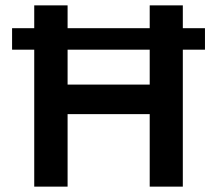

<svg xmlns="http://www.w3.org/2000/svg" viewBox="-20 -695 808 715"><path d="M107.5 0V-510H25V-590H107.5V-675H231.7V-590H537.5V-675H660.8V-590H743.3V-510H660.8V0H537.5V-270H231.7V0ZM231.7 -380H537.5V-510H231.7Z"/></svg>

Font: Funnel Sans SemiBold
Style: Regular
Weight: 600
Designer: NORD ID, Kristian Moeller
Foundry: Dicotype
Version: Version 1.000